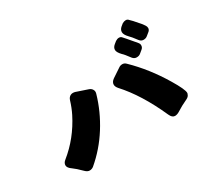

<svg xmlns="http://www.w3.org/2000/svg" viewBox="-125 -1051 1249 1124"><g transform="rotate(-30 500.0 -489.5)"><path d="M879 -676Q868 -666 851.5 -666Q835 -666 824 -681Q798 -716 785 -728Q763 -751 763 -768Q763 -785 778 -798L794 -811Q806 -818 817.5 -818Q829 -818 836 -809Q847 -798 853 -792L888 -752Q895 -743 902 -733Q909 -723 909 -713Q909 -699 895 -689ZM823 -646Q823 -630 809 -620L792 -606Q782 -597 765.5 -597Q749 -597 738 -611Q710 -649 699 -658Q676 -682 676 -698Q676 -715 692 -728L708 -741Q720 -749 731.5 -749Q743 -749 750 -741Q757 -733 766 -723L801 -682Q806 -677 809.5 -672.5Q813 -668 818 -661.5Q823 -655 823 -646ZM568 -526Q568 -544 588 -558L648 -598Q658 -605 671.5 -605Q685 -605 696 -594Q794 -499 870 -372Q917 -294 917 -270Q917 -265 915 -262Q911 -248 896 -240L854 -219Q836 -209 819.5 -198.5Q803 -188 788 -188Q769 -188 757 -215Q679 -390 581 -497Q568 -512 568 -526ZM222 -170Q210 -161 195.5 -161Q181 -161 166 -176Q132 -210 112 -224Q87 -241 87 -258Q87 -275 104 -288Q207 -371 269 -494Q288 -532 301 -575Q306 -592 320 -600Q328 -604 336 -604Q344 -604 351 -602L428 -576Q444 -571 451 -558Q455 -551 455 -544Q455 -537 453 -531Q423 -427 364 -333.5Q305 -240 222 -170Z"/></g></svg>

Font: Tsunagi Gothic Black
Style: Regular
Weight: 900
Designer: Yoshimichi Ohira
Foundry: Positype
Version: Version 1.001